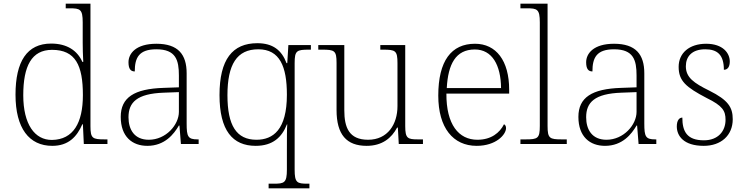

<svg xmlns="http://www.w3.org/2000/svg" viewBox="-20 -780 4040 1040"><path d="M263 10C350 10 396 -38 426 -107H429L434 0H562V-25H548C481 -25 470 -30 470 -97V-760H336V-735H358C414 -735 428 -730 428 -659V-548C428 -519 429 -481 431 -445H426C399 -506 343 -544 257 -544C126 -544 64 -447 64 -267C64 -85 138 10 263 10ZM262 -22C168 -21 106 -107 106 -264C106 -422 151 -510 262 -510C389 -510 429 -426 429 -265C429 -114 377 -24 262 -22Z M778 10C873 10 922 -54 949 -100H952L960 0H1056V-25H1050C998 -25 991 -40 991 -111V-383C991 -485 945 -543 827 -543C716 -543 676 -490 676 -443C676 -408 687 -393 710 -393C710 -467 732 -513 827 -513C933 -513 949 -454 949 -371V-307L866 -304C707 -299 634 -252 634 -147C634 -39 697 10 778 10ZM786 -23C708 -23 676 -78 676 -145C676 -225 721 -273 868 -278L949 -281V-174C949 -104 879 -23 786 -23Z M1435 240H1656V215H1646C1589 215 1576 210 1576 139V-438C1576 -506 1587 -511 1654 -511H1664V-536H1542L1536 -438H1532C1506 -508 1458 -546 1374 -546C1239 -546 1169 -458 1169 -265C1169 -73 1240 10 1365 10C1458 10 1507 -37 1534 -106H1536C1534 -85 1534 -26 1534 33V139C1534 210 1520 215 1464 215H1435ZM1369 -23C1261 -23 1212 -100 1212 -264C1212 -431 1263 -513 1379 -513C1496 -513 1534 -419 1534 -267C1534 -77 1459 -23 1369 -23Z M1966 10C2050 10 2101 -32 2131 -89H2135L2140 0H2271V-25H2245C2188 -25 2175 -30 2175 -97V-536H2040V-511H2055C2122 -511 2133 -506 2133 -438V-205C2133 -107 2080 -23 1974 -23C1870 -23 1845 -90 1845 -183V-536H1704V-511H1725C1792 -511 1803 -506 1803 -439V-184C1803 -51 1857 10 1966 10Z M2562 10C2667 10 2721 -51 2721 -86C2721 -97 2717 -103 2710 -107C2687 -61 2641 -23 2566 -23C2464 -23 2397 -106 2398 -273H2738V-294C2738 -452 2667 -543 2553 -543C2425 -543 2354 -451 2354 -262C2354 -88 2434 10 2562 10ZM2694 -303H2400C2407 -432 2448 -512 2552 -512C2646 -512 2693 -427 2694 -303Z M2799 0H3050V-25H3024C2957 -25 2946 -30 2946 -98V-760H2799V-735H2834C2890 -735 2904 -730 2904 -659V-98C2904 -30 2893 -25 2826 -25H2799Z M3257 10C3352 10 3401 -54 3428 -100H3431L3439 0H3535V-25H3529C3477 -25 3470 -40 3470 -111V-383C3470 -485 3424 -543 3306 -543C3195 -543 3155 -490 3155 -443C3155 -408 3166 -393 3189 -393C3189 -467 3211 -513 3306 -513C3412 -513 3428 -454 3428 -371V-307L3345 -304C3186 -299 3113 -252 3113 -147C3113 -39 3176 10 3257 10ZM3265 -23C3187 -23 3155 -78 3155 -145C3155 -225 3200 -273 3347 -278L3428 -281V-174C3428 -104 3358 -23 3265 -23Z M3792 10C3885 10 3949 -46 3949 -134C3949 -199 3924 -238 3822 -289C3739 -330 3695 -360 3695 -421C3695 -474 3728 -513 3800 -513C3865 -513 3901 -484 3901 -402C3922 -402 3933 -419 3933 -447C3933 -492 3896 -543 3805 -543C3714 -543 3656 -493 3656 -418C3656 -342 3695 -308 3808 -249C3894 -207 3910 -180 3910 -131C3910 -70 3870 -20 3793 -20C3701 -20 3676 -68 3676 -143C3660 -143 3646 -129 3646 -95C3646 -45 3682 10 3792 10Z"/></svg>

Font: Noto Serif Lao ExtraLight
Style: Regular
Weight: 200
Designer: Monotype Design Team
Foundry: Monotype Imaging Inc.
Version: Version 2.003